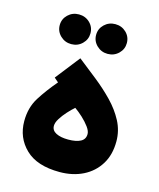

<svg xmlns="http://www.w3.org/2000/svg" viewBox="-107 -779 709 854"><g transform="rotate(15 248.0 -352.0)"><path d="M138.7 -385.3 119.1 -402.3 207 -514.6Q250 -481 293.9 -446Q337.9 -411.1 375 -372.8Q412.1 -334.5 434.8 -291.3Q457.5 -248 457.5 -198.7Q457.5 -137.2 430.4 -93.3Q403.3 -49.3 356 -25.6Q308.6 -2 248 -2Q144 -2 91.1 -53Q38.1 -104 38.1 -180.7Q38.1 -243.2 67.9 -290.3Q97.7 -337.4 138.7 -385.3ZM325.2 -197.3Q325.2 -211.4 311.8 -229.7Q298.3 -248 279.1 -265.9Q259.8 -283.7 242.2 -295.9Q227.5 -283.2 210.9 -264.9Q194.3 -246.6 182.6 -227.8Q170.9 -209 170.9 -194.3Q170.9 -172.9 192.1 -162.1Q213.4 -151.4 247.6 -151.4Q284.7 -151.4 304.9 -162.4Q325.2 -173.3 325.2 -197.3ZM247.6 -633.3Q247.6 -662.1 268.3 -681.9Q289.1 -701.7 318.4 -701.7Q348.1 -701.7 368.7 -681.9Q389.2 -662.1 389.2 -633.3Q389.2 -605 368.7 -585Q348.1 -564.9 318.4 -564.9Q289.1 -564.9 268.3 -585Q247.6 -605 247.6 -633.3ZM80.1 -633.3Q80.1 -662.1 100.8 -681.9Q121.6 -701.7 150.9 -701.7Q180.7 -701.7 201.2 -681.9Q221.7 -662.1 221.7 -633.3Q221.7 -605 201.2 -585Q180.7 -564.9 150.9 -564.9Q121.6 -564.9 100.8 -585Q80.1 -605 80.1 -633.3Z"/></g></svg>

Font: Vazirmatn RD Black
Style: Regular
Weight: 900
Designer: Saber Rastikerdar
Foundry: Saber Rastikerdar
Version: Version 32.102